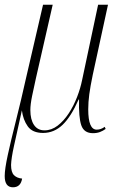

<svg xmlns="http://www.w3.org/2000/svg" viewBox="-37 -556 516 816"><path d="M18 240Q-17 240 -17 192Q-17 163 -4 103Q9 43 30.5 -42Q52 -127 75 -230L146 -536H187L116 -225Q107 -185 99.5 -148.5Q92 -112 92 -88Q92 -48 107.5 -25Q123 -2 152 -2Q182 -2 208 -22Q234 -42 255 -74Q276 -106 290.5 -143.5Q305 -181 312 -216L380 -536H422L357 -237Q347 -189 342.5 -155.5Q338 -122 338 -91Q338 -5 374 -5Q392 -5 408 -17L412 -8Q401 0 388 5Q375 10 358 10Q320 10 308.5 -23.5Q297 -57 299 -133H297Q265 -60 229 -25.5Q193 9 146 9Q101 9 81 -19Q61 -47 56 -87Q34 12 22.5 64Q11 116 10 145Q10 176 22.5 188.5Q35 201 57 203Q51 240 18 240Z"/></svg>

Font: Noto Serif Display Condensed ExtraLight
Style: Italic
Weight: 200
Width: 3
Italic angle: -12°
Designer: Monotype Design Team
Foundry: Monotype Imaging Inc.
Version: Version 2.009